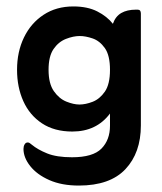

<svg xmlns="http://www.w3.org/2000/svg" viewBox="-20 -406 503 597"><path d="M322 -53Q280 3 205 3Q149 3 110.5 -22.5Q72 -48 52.5 -91.5Q33 -135 33 -189Q33 -245 54.5 -289.5Q76 -334 115.5 -360Q155 -386 208 -386Q252 -386 282.5 -370.5Q313 -355 331 -332Q339 -355 357 -365.5Q375 -376 403 -376H408Q418 -376 418 -364V-16Q418 69 370 120Q322 171 225 171Q172 171 133.5 154Q95 137 74 110.5Q53 84 53 57Q53 49 56.5 43Q60 37 66 37Q70 37 72.5 39Q75 41 79 44Q97 59 126.5 71Q156 83 204 83Q269 83 295.5 56Q322 29 322 -15ZM227 -81Q246 -81 268 -89.5Q290 -98 306 -121Q322 -144 322 -189Q322 -234 306 -256.5Q290 -279 268 -286.5Q246 -294 228 -294Q208 -294 185 -285Q162 -276 146.5 -253.5Q131 -231 131 -189Q131 -146 147.5 -122.5Q164 -99 186.5 -90Q209 -81 227 -81Z"/></svg>

Font: Zain
Style: Bold
Weight: 700
Designer: Zain,Boutros
Foundry: Mobile Telecommunications Company (Zain), 2024
Version: Version 1.50; ttfautohint (v1.8.4)